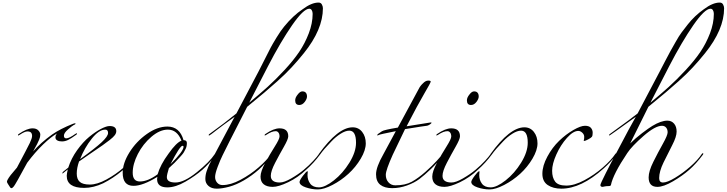

<svg xmlns="http://www.w3.org/2000/svg" viewBox="-20 -1448 5662 1496"><path d="M238 -268Q298 -337 386 -400Q449 -444 550 -484Q562 -488 565 -488Q568 -488 568 -485Q568 -482 566.5 -480.5Q565 -479 563 -478Q561 -477 551.5 -472Q542 -467 510 -439.5Q478 -412 478 -391Q478 -370 496 -370Q519 -370 566 -404Q575 -410 577.5 -410Q580 -410 580 -406Q580 -402 574 -398Q533 -368 509.5 -357Q486 -346 463 -346Q440 -346 426 -354Q412 -362 412 -377.5Q412 -393 424 -408Q378 -382 316 -322.5Q254 -263 192 -180Q100 -10 88 4Q76 18 70.5 18Q65 18 62 15.5Q59 13 54.5 5Q50 -3 42 -14.5Q34 -26 34 -33.5Q34 -41 48 -62.5Q62 -84 80.5 -104.5Q99 -125 112 -142Q194 -296 212 -333.5Q230 -371 230 -388.5Q230 -406 221.5 -415Q213 -424 193 -424Q173 -424 134 -398Q125 -392 122.5 -392Q120 -392 120 -396Q120 -400 126 -404Q190 -448 234 -448Q263 -448 278.5 -432Q294 -416 294 -399Q294 -382 286 -362Q278 -342 269 -325Q260 -308 249.5 -289.5Q239 -271 238 -268Z M508 -128 468 -96Q466 -96 466 -100Q466 -104 473 -111Q480 -118 512 -142Q535 -214 581 -278Q627 -342 675 -381.5Q723 -421 766 -443.5Q809 -466 834 -466Q886 -466 886 -426Q886 -411 875 -395.5Q864 -380 834.5 -357Q805 -334 778.5 -315.5Q752 -297 694.5 -258Q637 -219 596 -190Q578 -139 578 -95.5Q578 -52 601.5 -31Q625 -10 680.5 -10Q736 -10 808.5 -49Q881 -88 946 -144.5Q1011 -201 1042 -248Q1046 -254 1050 -254Q1054 -254 1054 -251Q1054 -248 1052 -244Q941 -100 784 -20Q708 16 636 16Q500 16 500 -78Q500 -92 508 -128ZM604 -208Q722 -293 772 -339.5Q822 -386 822 -412Q822 -438 800 -438Q751 -438 695 -367.5Q639 -297 604 -208Z M1308 -168Q1410 -270 1410 -304Q1410 -312 1402 -312Q1382 -312 1308 -168ZM1288 -438Q1225 -438 1159.5 -382Q1094 -326 1054 -248Q1014 -170 1014 -102Q1014 -34 1070 -34Q1132 -34 1208 -90Q1229 -164 1294 -252Q1354 -337 1394 -352Q1360 -438 1288 -438ZM1284 -462Q1380 -462 1410 -356Q1436 -356 1436 -334Q1436 -307 1427 -289.5Q1418 -272 1413.5 -263.5Q1409 -255 1398 -242Q1386 -229 1382 -224Q1341 -178 1296 -138Q1280 -86 1280 -68Q1280 -26 1347 -26Q1414 -26 1513.5 -106Q1613 -186 1654 -248Q1658 -254 1662 -254Q1666 -254 1666 -251Q1666 -248 1664 -244Q1610 -172 1556.5 -125Q1503 -78 1425.5 -33Q1348 12 1284 12Q1204 12 1204 -52Q1204 -55 1205 -61Q1206 -67 1206 -70Q1093 0 1020 0Q936 0 936 -102Q936 -176 988.5 -260.5Q1041 -345 1123.5 -403.5Q1206 -462 1284 -462Z M1922 -648Q2004 -716 2065.5 -771.5Q2127 -827 2196.5 -902Q2266 -977 2311 -1043.5Q2356 -1110 2386 -1188.5Q2416 -1267 2416 -1340Q2416 -1357 2409 -1368.5Q2402 -1380 2390 -1380Q2345 -1380 2256 -1251.5Q2167 -1123 2068 -932ZM1808 -538Q1707 -465 1670 -436Q1614 -392 1610 -392Q1606 -392 1606 -396Q1606 -400 1612 -404Q1734 -492 1822 -564L1996 -894Q2007 -915 2040.5 -981.5Q2074 -1048 2088 -1075Q2102 -1102 2135 -1156Q2168 -1210 2194 -1241Q2264 -1327 2338 -1376Q2407 -1428 2462 -1428Q2480 -1428 2488 -1413Q2496 -1398 2496 -1384Q2496 -1218 2347 -1033Q2297 -971 2252 -923Q2208 -875 2140 -814Q2056 -738 1906 -616L1770 -350Q1734 -278 1714.5 -238.5Q1695 -199 1675.5 -147Q1656 -95 1656 -69Q1656 -43 1672 -24.5Q1688 -6 1714 -6Q1777 -6 1854 -47Q1931 -88 1996 -144.5Q2061 -201 2092 -248Q2096 -254 2100 -254Q2104 -254 2104 -251Q2104 -248 2102 -244Q2048 -172 1994.5 -125Q1941 -78 1881 -43Q1821 -8 1765.5 7Q1710 22 1669 22Q1628 22 1604 0.5Q1580 -21 1580 -53Q1580 -85 1590.5 -115.5Q1601 -146 1611.5 -167Q1622 -188 1654 -248Z M2056 -398Q2047 -392 2044.5 -392Q2042 -392 2042 -396Q2042 -400 2048 -404Q2112 -448 2158 -448Q2226 -448 2226 -386Q2226 -364 2192 -304.5Q2158 -245 2124 -180Q2090 -115 2090 -78Q2090 -26 2160 -26Q2194 -26 2249.5 -58Q2305 -90 2347 -125Q2389 -160 2421 -195Q2453 -230 2460.5 -242Q2468 -254 2472 -254Q2476 -254 2476 -251Q2476 -248 2474 -244Q2425 -178 2366 -126Q2302 -65 2226 -28.5Q2150 8 2105 8Q2060 8 2035 -12Q2010 -32 2010 -72Q2010 -112 2047 -180Q2084 -248 2121 -306.5Q2158 -365 2158 -384.5Q2158 -404 2149.5 -415Q2141 -426 2128 -426Q2098 -426 2056 -398ZM2280 -666Q2280 -688 2300 -712Q2318 -736 2336 -736Q2354 -736 2363 -725.5Q2372 -715 2372 -696Q2372 -677 2354 -653.5Q2336 -630 2312 -630Q2280 -630 2280 -666Z M2378 -110 2376 -84Q2376 -45 2397.5 -16.5Q2419 12 2465.5 12Q2512 12 2581.5 -42.5Q2651 -97 2702.5 -180.5Q2754 -264 2754 -336Q2754 -430 2702 -430Q2672 -430 2634 -406Q2596 -382 2562 -346Q2502 -284 2474 -244Q2470 -238 2466 -238Q2462 -238 2462 -241Q2462 -244 2464 -248Q2614 -456 2728 -456Q2774 -456 2802 -420Q2830 -384 2830 -331Q2830 -278 2791 -212Q2752 -146 2695 -94Q2638 -42 2570.5 -7Q2503 28 2456.5 28Q2410 28 2362.5 12Q2315 -4 2314 -30Q2314 -43 2340.5 -78.5Q2367 -114 2376 -114Q2378 -114 2378 -110Z M2925 -404Q2940 -414 2955.5 -425Q2971 -436 3080 -454L3242 -754Q3254 -779 3276 -799Q3296 -820 3316 -820Q3317 -820 3319 -820Q3336 -820 3336 -812Q3336 -804 3286 -719Q3236 -634 3148 -464L3336 -494Q3342 -494 3342 -492Q3342 -486 3327.5 -477Q3313 -468 3305 -468Q3297 -468 3136 -442L3040 -242Q2986 -122 2986 -86Q2986 -50 3007 -27Q3028 -4 3060 -4Q3138 -4 3188.5 -32Q3239 -60 3294.5 -109Q3350 -158 3384.5 -196.5Q3419 -235 3425.5 -244.5Q3432 -254 3436 -254Q3440 -254 3440 -251Q3440 -248 3438 -244Q3390 -181 3338 -131.5Q3286 -82 3247.5 -53Q3209 -24 3151.5 -3Q3094 18 3035.5 18Q2977 18 2943.5 -8Q2910 -34 2910 -90Q2910 -146 2968 -248L3064 -426Q2938 -401 2931.5 -396.5Q2925 -392 2922.5 -392Q2920 -392 2920 -396Q2920 -400 2925 -404Z M3394 -398Q3385 -392 3382.5 -392Q3380 -392 3380 -396Q3380 -400 3386 -404Q3450 -448 3496 -448Q3564 -448 3564 -386Q3564 -364 3530 -304.5Q3496 -245 3462 -180Q3428 -115 3428 -78Q3428 -26 3498 -26Q3532 -26 3587.5 -58Q3643 -90 3685 -125Q3727 -160 3759 -195Q3791 -230 3798.5 -242Q3806 -254 3810 -254Q3814 -254 3814 -251Q3814 -248 3812 -244Q3763 -178 3704 -126Q3640 -65 3564 -28.5Q3488 8 3443 8Q3398 8 3373 -12Q3348 -32 3348 -72Q3348 -112 3385 -180Q3422 -248 3459 -306.5Q3496 -365 3496 -384.5Q3496 -404 3487.5 -415Q3479 -426 3466 -426Q3436 -426 3394 -398ZM3618 -666Q3618 -688 3638 -712Q3656 -736 3674 -736Q3692 -736 3701 -725.5Q3710 -715 3710 -696Q3710 -677 3692 -653.5Q3674 -630 3650 -630Q3618 -630 3618 -666Z M3716 -110 3714 -84Q3714 -45 3735.5 -16.5Q3757 12 3803.5 12Q3850 12 3919.5 -42.5Q3989 -97 4040.5 -180.5Q4092 -264 4092 -336Q4092 -430 4040 -430Q4010 -430 3972 -406Q3934 -382 3900 -346Q3840 -284 3812 -244Q3808 -238 3804 -238Q3800 -238 3800 -241Q3800 -244 3802 -248Q3952 -456 4066 -456Q4112 -456 4140 -420Q4168 -384 4168 -331Q4168 -278 4129 -212Q4090 -146 4033 -94Q3976 -42 3908.5 -7Q3841 28 3794.5 28Q3748 28 3700.5 12Q3653 -4 3652 -30Q3652 -43 3678.5 -78.5Q3705 -114 3714 -114Q3716 -114 3716 -110Z M4774 -248Q4778 -254 4782 -254Q4786 -254 4786 -251Q4786 -248 4784 -244Q4741 -187 4684 -136Q4508 22 4354 22Q4290 22 4248 -6Q4206 -34 4206 -94Q4206 -156 4245 -228Q4283 -299 4336.5 -350.5Q4390 -402 4447.5 -435Q4505 -468 4537.5 -468Q4570 -468 4584 -452Q4598 -436 4598 -413.5Q4598 -391 4592 -382.5Q4586 -374 4563 -362Q4540 -350 4534 -350Q4528 -350 4528 -352Q4528 -354 4529 -356Q4532 -364 4532 -382Q4532 -400 4517 -414Q4502 -428 4486 -428Q4446 -428 4397 -373Q4348 -318 4315 -244.5Q4282 -171 4282 -117.5Q4282 -64 4305.5 -33Q4329 -2 4392 -2Q4455 -2 4533.5 -44Q4612 -86 4677.5 -143.5Q4743 -201 4774 -248Z M5048 -648Q5130 -716 5191.5 -771.5Q5253 -827 5322.5 -902Q5392 -977 5437 -1043.5Q5482 -1110 5512 -1188.5Q5542 -1267 5542 -1340Q5542 -1357 5535 -1368.5Q5528 -1380 5516 -1380Q5471 -1380 5382 -1251.5Q5293 -1123 5194 -932ZM4934 -538Q4730 -391 4729 -392Q4726 -392 4726 -396Q4726 -400 4732 -404Q4913 -535 4948 -564L5122 -894Q5131 -911 5161 -969Q5191 -1027 5203.5 -1049Q5216 -1071 5243.5 -1120Q5271 -1169 5291 -1195.5Q5311 -1222 5340 -1259Q5392 -1325 5464 -1376Q5533 -1428 5588 -1428Q5606 -1428 5614 -1413Q5622 -1398 5622 -1384Q5622 -1218 5473 -1033Q5423 -971 5378 -923Q5334 -875 5266 -814Q5182 -738 5032 -616L4890 -330Q4932 -372 4983.5 -411Q5035 -450 5063 -467Q5131 -508 5180 -508Q5212 -508 5232 -485Q5252 -462 5252 -422.5Q5252 -383 5218 -317.5Q5184 -252 5150 -182Q5116 -112 5116 -60Q5116 -26 5146 -26Q5179 -26 5239.5 -62.5Q5300 -99 5358.5 -150Q5417 -201 5448 -248Q5452 -254 5456 -254Q5460 -254 5460 -251Q5460 -248 5458 -244Q5404 -172 5350.5 -125Q5297 -78 5223.5 -35Q5150 8 5102 8Q5034 8 5034 -66Q5034 -114 5071 -188Q5108 -262 5145 -328Q5182 -394 5182 -417Q5182 -440 5170 -454Q5158 -468 5138 -468Q5085 -468 4994 -388.5Q4903 -309 4868 -256Q4757 -91 4740 -6Q4738 2 4720 2Q4702 2 4690 5Q4678 8 4676 8Q4658 8 4658 -6Q4658 -16 4701 -101Q4744 -186 4778 -248Q4899 -479 4934 -538Z"/></svg>

Font: Miama
Style: Regular
Weight: 400
Italic angle: 16.5°
Designer: Linus Romer
Foundry: Linus Romer
Version: 0.32